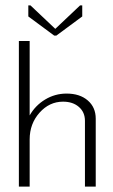

<svg xmlns="http://www.w3.org/2000/svg" viewBox="-20 -692 420 712"><path d="M181 -560 85 -631V-672H93L185 -585L277 -672H285V-631L189 -560ZM50 0V-540H90V-264Q111 -301 147.5 -323Q184 -345 227 -345Q276 -345 305.5 -319.5Q335 -294 335 -252V0H295V-244Q295 -276 272.5 -295.5Q250 -315 214 -315Q163 -315 126.5 -274Q90 -233 90 -175V0Z"/></svg>

Font: Glametrix
Style: Light
Weight: 300
Designer: gluk
Foundry: gluk
Version: Version 0.40